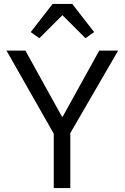

<svg xmlns="http://www.w3.org/2000/svg" viewBox="-20 -955 633 975"><path d="M247 -935H347L458 -792L414 -761L297 -878L180 -761L136 -792ZM337 0H253V-276L13 -698H109L295 -362H298L484 -698H580L337 -279Z"/></svg>

Font: Aneliza
Style: Regular
Weight: 400
Designer: Mike Abbink, Paul van der Laan, Pieter van Rosmalen
Foundry: Bold Monday
Version: Version 3.0